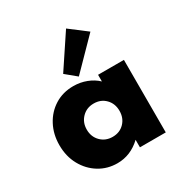

<svg xmlns="http://www.w3.org/2000/svg" viewBox="-196 -1006 1122 1174"><g transform="rotate(-30 365.0 -419.5)"><path d="M296.5 16Q390 16 463 -53V0H645.5V-512H463V-465Q432.5 -494.5 389 -511.2Q345.5 -528 296.5 -528Q222.5 -528 165.2 -492.2Q108 -456.5 75.5 -395Q43 -333.5 43 -257Q43 -178 77 -116.2Q111 -54.5 168.5 -19.2Q226 16 296.5 16ZM351.5 -138.5Q301.5 -138.5 268.5 -171.8Q235.5 -205 235.5 -256Q235.5 -306.5 268.5 -340Q301.5 -373.5 351.5 -373.5Q402 -373.5 434.2 -340.2Q466.5 -307 466.5 -256Q466.5 -205 434.2 -171.8Q402 -138.5 351.5 -138.5ZM356 -561.5 554.5 -764 435 -855 281 -623.5Z"/></g></svg>

Font: Spartan ExtraBold
Style: Regular
Weight: 800
Designer: Matt Bailey, Mirko Velimirovic
Foundry: Matt Bailey
Version: Version 1.003; ttfautohint (v1.8.3)